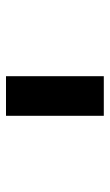

<svg xmlns="http://www.w3.org/2000/svg" viewBox="117 -897 366 640"><g transform="rotate(-90 300.0 -577.0)"><path d="M234 -414V-740H366V-414Z"/></g></svg>

Font: iA Writer Quattro V
Style: Regular
Weight: 400
Designer: Mike Abbink, Paul van der Laan, Pieter van Rosmalen, Oliver Reichenstein
Foundry: Information Architects Inc.
Version: Version 2.000